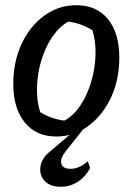

<svg xmlns="http://www.w3.org/2000/svg" viewBox="-20 -514 509 737"><path d="M196 10Q119 10 75 -44Q31 -98 31 -192Q31 -277 63 -345.5Q95 -414 150 -454Q205 -494 273 -494Q351 -494 394.5 -440.5Q438 -387 438 -293Q438 -208 406 -139.5Q374 -71 319 -30.5Q264 10 196 10ZM227 -51Q261 -69 287 -107Q313 -145 328.5 -195Q344 -245 346.5 -298Q349 -351 335 -398Q291 -425 242 -431Q208 -412 181.5 -373.5Q155 -335 139.5 -285Q124 -235 122 -182.5Q120 -130 134 -84Q174 -58 227 -51ZM214 203Q171 203 150.5 179.5Q130 156 135.5 123.5Q141 91 175 65L276 -21H302L232 67Q210 95 215.5 114.5Q221 134 251 134Q285 134 317 105L326 131Q307 166 277.5 184.5Q248 203 214 203Z"/></svg>

Font: Piazzolla Medium
Style: Italic
Weight: 500
Italic angle: -11.3°
Designer: Juan Pablo del Peral
Foundry: Huerta Tipografica
Version: Version 1.330